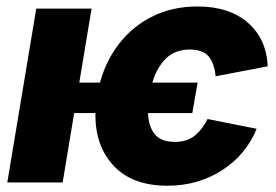

<svg xmlns="http://www.w3.org/2000/svg" viewBox="-20 -573 866 603"><path d="M600.6 -313.5 584 -217.8H444.8Q446.3 -176.3 465.8 -151.9Q485.4 -127.4 529.3 -127.4Q568.4 -127.4 592.8 -147.9Q617.2 -168.5 631.8 -199.2L786.1 -168.5Q752.4 -86.4 677 -38.1Q601.6 10.3 505.9 10.3Q395 10.3 336.4 -53Q277.8 -116.2 279.8 -217.8H212.9L176.8 0H2.9L93.8 -545.9H267.6L229 -313.5H293.9Q313.5 -384.8 356.4 -438.7Q399.4 -492.7 461.4 -522.7Q523.4 -552.7 600.6 -552.7Q699.2 -552.7 758.1 -502Q816.9 -451.2 820.8 -364.7L657.2 -333.5Q653.3 -374 635.5 -395.5Q617.7 -417 576.7 -417.5Q529.3 -417 501 -389.2Q472.7 -361.3 458.5 -313.5Z"/></svg>

Font: Inter Display Extra Bold
Style: Italic
Weight: 800
Italic angle: -9.39999°
Designer: Rasmus Andersson
Foundry: rsms
Version: Version 4.000;git-4fc901f